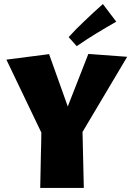

<svg xmlns="http://www.w3.org/2000/svg" viewBox="-20 -943 651 953"><path d="M396 -10.3 389.6 -288.1 611.3 -661.1 418.5 -675.3 316.4 -414.6 223.6 -674.3 11.7 -647 185.1 -285.2V-280.3C185.1 -242.2 184.1 -220.7 183.1 -182.6L179.7 -10.3ZM360.8 -713.9C424.3 -757.8 490.2 -797.4 557.1 -835.4L490.7 -922.9C458 -894 426.3 -864.7 394.5 -834C368.7 -809.6 343.8 -784.7 320.8 -758.8Z"/></svg>

Font: Luckiest Guy
Style: Regular
Weight: 400
Designer: Astigmatic (AOETI)
Foundry: Astigmatic (AOETI)
Version: Version 1.001